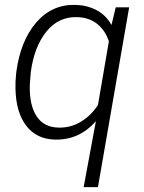

<svg xmlns="http://www.w3.org/2000/svg" viewBox="-20 -558 586 781"><path d="M46.4 -266.1Q63.5 -392.1 127.2 -466.3Q190.9 -540.5 286.6 -538.1Q333 -537.1 371.6 -517.3Q410.2 -497.6 433.6 -456.5L450.7 -528.3H505.4L378.4 203.1H320.3L370.1 -65.4Q302.2 12.7 202.6 9.8Q128.4 7.8 86.7 -46.6Q44.9 -101.1 43 -196.3Q42 -226.6 45.4 -255.4ZM104.5 -255.9 101.1 -210Q99.6 -129.9 128.7 -85.4Q157.7 -41 215.8 -39.1Q264.2 -37.1 305.9 -61Q347.7 -85 378.4 -130.4L422.9 -390.1Q407.7 -435.1 375.2 -460.9Q342.8 -486.8 293.9 -488.3Q217.8 -490.7 168.5 -429.2Q119.1 -367.7 105.5 -266.1Z"/></svg>

Font: TypoPRO Roboto
Style: Italic
Weight: 300
Italic angle: -12°
Designer: Google
Version: Version 2.136; 2016